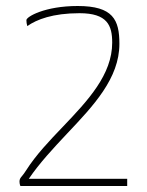

<svg xmlns="http://www.w3.org/2000/svg" viewBox="-20 -620 490 640"><path d="M404 0V-24H321H76C112 -77 158 -126 203 -174C292 -268 378 -359 378 -474C378 -554 357 -600 239 -600C129 -600 68 -564 68 -553C68 -545 69 -541 71 -533C102 -555 156 -576 245 -576C338 -576 354 -535 354 -478C354 -371 273 -285 190 -198C145 -151 100 -104 67 -52C62 -44 58 -39 54 -34C48 -27 45 -23 45 -15C45 -6 48 0 48 0Z"/></svg>

Font: Yanone Kaffeesatz Extra Light
Style: Regular
Weight: 200
Designer: Yanone (Cyrillic: Daniel Pouzeot & Huerta Tipografica)
Foundry: Yanone
Version: Version 1.100;PS 001.100;hotconv 1.0.70;makeotf.lib2.5.58329